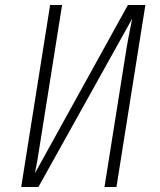

<svg xmlns="http://www.w3.org/2000/svg" viewBox="-20 -750 640 770"><path d="M65 0 181 -730H229L140 -170Q130 -103 120 -55L493 -730H563L447 0H399L488 -560Q491 -580 510 -675L134 0Z"/></svg>

Font: JetBrains Mono Extra Light
Style: Italic
Weight: 200
Italic angle: -9°
Monospace: yes
Designer: Philipp Nurullin, Konstantin Bulenkov
Foundry: JetBrains
Version: 2.002